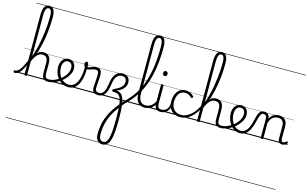

<svg xmlns="http://www.w3.org/2000/svg" viewBox="-319 -2129 6018 3759"><g transform="rotate(15 2690.5 -250.0)"><path d="M-59 17Q-72 17 -78 9.5Q-84 2 -84 -7Q-84 -16 -78 -23.5Q-72 -31 -59 -31Q-34 -31 -11.5 -44.5Q11 -58 34 -88Q57 -118 83 -168.5Q109 -219 142 -294Q148 -307 154.5 -303Q161 -299 165 -287Q169 -275 164 -262Q136 -187 109 -133.5Q82 -80 55.5 -47Q29 -14 0.5 1.5Q-28 17 -59 17ZM614 17Q578 17 553.5 6.5Q529 -4 514.5 -24Q500 -44 494.5 -72.5Q489 -101 489 -137V-326Q489 -374 477.5 -406Q466 -438 442 -453.5Q418 -469 379 -469Q347 -469 320.5 -456Q294 -443 270.5 -417.5Q247 -392 225.5 -354.5Q204 -317 183 -268L163 -284Q184 -335 207 -378Q230 -421 257 -452.5Q284 -484 316.5 -501.5Q349 -519 388 -519Q434 -519 468 -500Q502 -481 521.5 -440.5Q541 -400 541 -334V-137Q541 -82 557 -56.5Q573 -31 620 -31Q629 -31 634 -23.5Q639 -16 638.5 -7Q638 2 632 9.5Q626 17 614 17ZM162 15Q149 15 143 10.5Q137 6 137 -4V-1212Q137 -1320 168.5 -1373.5Q200 -1427 264 -1427Q305 -1427 331.5 -1404Q358 -1381 370.5 -1335Q383 -1289 383 -1221Q383 -1159 379.5 -1091Q376 -1023 369 -952Q362 -881 350.5 -809Q339 -737 323.5 -667Q308 -597 288 -532Q268 -467 243.5 -409Q219 -351 190 -303V-4Q190 6 183 10.5Q176 15 162 15ZM190 -390Q210 -439 228 -500.5Q246 -562 261.5 -632Q277 -702 289 -777Q301 -852 310 -928Q319 -1004 323.5 -1078.5Q328 -1153 328 -1221Q328 -1273 321.5 -1307.5Q315 -1342 300.5 -1359.5Q286 -1377 262 -1377Q238 -1377 222 -1359Q206 -1341 198 -1304Q190 -1267 190 -1210ZM0 898H676V908H0ZM0 -20H676V0H0ZM0 -505H676V-500H0ZM0 -1418H676V-1408H0Z M614 17Q601 17 595.5 9.5Q590 2 591.5 -7Q593 -16 600.5 -23.5Q608 -31 620 -31Q676 -31 730 -52Q784 -73 828 -105Q836 -110 842.5 -107Q849 -104 853.5 -96.5Q858 -89 858 -80.5Q858 -72 851 -67Q817 -43 777 -24Q737 -5 695.5 6Q654 17 614 17ZM676 898V908ZM676 -20V0ZM676 -505V-500ZM676 -1418V-1408Z M831 -106Q854 -122 874.5 -140.5Q895 -159 912 -180Q936 -207 953 -236.5Q970 -266 979.5 -295.5Q989 -325 989 -355Q989 -414 963 -442Q937 -470 891 -470Q881 -470 875.5 -477.5Q870 -485 871 -494.5Q872 -504 878 -511.5Q884 -519 895 -519Q948 -519 981 -496.5Q1014 -474 1029 -437Q1044 -400 1044 -358Q1044 -324 1032.5 -288.5Q1021 -253 1000 -218.5Q979 -184 950 -152Q931 -129 907.5 -108Q884 -87 859 -69ZM676 898H1120V908H676ZM676 -20H1120V0H676ZM676 -505H1120V-500H676ZM676 -1418H1120V-1408H676Z M1029 17Q978 17 933.5 0Q889 -17 852.5 -48Q816 -79 789.5 -121.5Q763 -164 749 -214.5Q735 -265 735 -321Q735 -355 742.5 -385.5Q750 -416 764 -440.5Q778 -465 798 -482.5Q818 -500 842.5 -509.5Q867 -519 895 -519Q906 -519 911 -511.5Q916 -504 915 -494.5Q914 -485 908 -477.5Q902 -470 891 -470Q869 -470 851 -459.5Q833 -449 819.5 -429.5Q806 -410 798 -383Q790 -356 790 -323Q790 -257 810 -203.5Q830 -150 864 -111.5Q898 -73 941 -52.5Q984 -32 1029 -32Q1096 -32 1144 -80Q1192 -128 1217.5 -221.5Q1243 -315 1243 -451Q1243 -462 1250 -467Q1257 -472 1266.5 -471.5Q1276 -471 1283 -465Q1290 -459 1290 -449Q1290 -292 1258.5 -188.5Q1227 -85 1169 -34Q1111 17 1029 17ZM1120 898H1133V908H1120ZM1120 -20H1133V0H1120ZM1120 -505H1133V-500H1120ZM1120 -1418H1133V-1408H1120Z M1636 17Q1611 17 1588 11Q1565 5 1547 -8.5Q1529 -22 1519 -44Q1509 -66 1509 -97Q1509 -124 1511.5 -159Q1514 -194 1516.5 -232.5Q1519 -271 1521.5 -307Q1524 -343 1524 -374Q1524 -419 1508.5 -436.5Q1493 -454 1462 -454Q1437 -454 1404.5 -444Q1372 -434 1340 -424.5Q1308 -415 1282 -415Q1266 -415 1251.5 -431.5Q1237 -448 1227.5 -471.5Q1218 -495 1218 -514Q1218 -527 1222 -536.5Q1226 -546 1234.5 -552Q1243 -558 1254 -558Q1274 -558 1283 -540Q1292 -522 1292 -497Q1292 -488 1291.5 -479Q1291 -470 1290 -462Q1307 -461 1327.5 -467Q1348 -473 1371.5 -482Q1395 -491 1420 -497.5Q1445 -504 1471 -504Q1507 -504 1530 -491Q1553 -478 1564.5 -449.5Q1576 -421 1576 -376Q1576 -345 1573.5 -308.5Q1571 -272 1568.5 -235Q1566 -198 1563.5 -165Q1561 -132 1561 -108Q1561 -68 1582 -49.5Q1603 -31 1642 -31Q1653 -31 1658 -23.5Q1663 -16 1662.5 -7Q1662 2 1655.5 9.5Q1649 17 1636 17ZM1132 898H1700V908H1132ZM1132 -20H1700V0H1132ZM1132 -505H1700V-500H1132ZM1132 -1418H1700V-1408H1132Z M1635 17Q1626 17 1621.5 9.5Q1617 2 1617.5 -7Q1618 -16 1624 -23.5Q1630 -31 1641 -31Q1674 -31 1697.5 -47Q1721 -63 1737.5 -93.5Q1754 -124 1764.5 -167.5Q1775 -211 1783 -265Q1791 -327 1808 -374Q1825 -421 1851 -453.5Q1877 -486 1913 -502.5Q1949 -519 1994 -519Q2003 -519 2007 -511.5Q2011 -504 2009.5 -494.5Q2008 -485 2002.5 -477Q1997 -469 1989 -469Q1958 -469 1932 -455.5Q1906 -442 1886 -417Q1866 -392 1853 -356Q1840 -320 1834 -276Q1824 -201 1808.5 -145.5Q1793 -90 1769 -54Q1745 -18 1712 -0.5Q1679 17 1635 17ZM1700 898H1744V908H1700ZM1700 -20H1744V0H1700ZM1700 -505H1744V-500H1700ZM1700 -1418H1744V-1408H1700Z M1960 927Q1919 927 1887.5 906Q1856 885 1838.5 845.5Q1821 806 1821 751Q1821 739 1829.5 733Q1838 727 1849.5 726Q1861 725 1869.5 730.5Q1878 736 1878 748Q1878 807 1901.5 840Q1925 873 1967 873Q1996 873 2017 856Q2038 839 2053 802.5Q2068 766 2077.5 706.5Q2087 647 2091.5 562.5Q2096 478 2096 365Q2096 250 2091 167.5Q2086 85 2074.5 29.5Q2063 -26 2044.5 -59Q2026 -92 1998.5 -106.5Q1971 -121 1933 -123Q1927 -123 1919.5 -123Q1912 -123 1905 -123Q1895 -123 1888 -128.5Q1881 -134 1878 -143Q1875 -152 1879.5 -161Q1884 -170 1897 -176Q1939 -195 1974 -215Q2009 -235 2034 -258Q2059 -281 2072.5 -308.5Q2086 -336 2086 -370Q2086 -422 2059.5 -445.5Q2033 -469 1989 -469Q1978 -469 1972.5 -477Q1967 -485 1967.5 -494.5Q1968 -504 1975 -511.5Q1982 -519 1994 -519Q2016 -519 2041.5 -512.5Q2067 -506 2090 -490Q2113 -474 2127.5 -444.5Q2142 -415 2142 -370Q2142 -339 2131 -309.5Q2120 -280 2097.5 -253.5Q2075 -227 2041.5 -205Q2008 -183 1963 -166V-164Q2015 -160 2050.5 -132Q2086 -104 2108 -44Q2130 16 2140 116Q2150 216 2150 365Q2150 488 2144 582Q2138 676 2124.5 741.5Q2111 807 2088.5 848Q2066 889 2034.5 908Q2003 927 1960 927ZM1743 898H2208V908H1743ZM1743 -20H2208V0H1743ZM1743 -505H2208V-500H1743ZM1743 -1418H2208V-1408H1743Z M1878 748Q1878 761 1869.5 767.5Q1861 774 1849.5 774.5Q1838 775 1829.5 769Q1821 763 1821 751Q1821 666 1833 589Q1845 512 1871 438.5Q1897 365 1937 293Q1977 221 2034 145.5Q2091 70 2166 -11Q2216 -58 2262 -111.5Q2308 -165 2349 -227.5Q2390 -290 2425.5 -364.5Q2461 -439 2488.5 -527Q2516 -615 2536 -719.5Q2556 -824 2566.5 -948.5Q2577 -1073 2577 -1218Q2577 -1231 2584.5 -1237.5Q2592 -1244 2603.5 -1244Q2615 -1244 2623 -1237.5Q2631 -1231 2631 -1218Q2631 -1072 2619.5 -946.5Q2608 -821 2587 -713.5Q2566 -606 2535.5 -514.5Q2505 -423 2467.5 -345.5Q2430 -268 2386 -202Q2342 -136 2293 -78.5Q2244 -21 2190 30Q2122 107 2070.5 177Q2019 247 1982.5 315Q1946 383 1923 452Q1900 521 1889 594Q1878 667 1878 748ZM2208 898H2246V908H2208ZM2208 -20H2246V0H2208ZM2208 -505H2246V-500H2208ZM2208 -1418H2246V-1408H2208Z M2575 17Q2514 17 2471.5 -11.5Q2429 -40 2407 -95Q2385 -150 2385 -229V-1215Q2385 -1321 2416 -1374Q2447 -1427 2511 -1427Q2551 -1427 2578 -1404Q2605 -1381 2618 -1334.5Q2631 -1288 2631 -1218Q2631 -1206 2622.5 -1199.5Q2614 -1193 2603.5 -1193Q2593 -1193 2584.5 -1199.5Q2576 -1206 2576 -1218Q2576 -1273 2568.5 -1308Q2561 -1343 2546.5 -1360Q2532 -1377 2509 -1377Q2485 -1377 2469 -1360Q2453 -1343 2445 -1307Q2437 -1271 2437 -1215V-229Q2437 -165 2453.5 -121Q2470 -77 2502.5 -54Q2535 -31 2581 -31Q2592 -31 2597.5 -23.5Q2603 -16 2602.5 -7Q2602 2 2595 9.5Q2588 17 2575 17ZM2245 898H2639V908H2245ZM2245 -20H2639V0H2245ZM2245 -505H2639V-500H2245ZM2245 -1418H2639V-1408H2245Z M2574 17Q2563 17 2557.5 9.5Q2552 2 2552.5 -7Q2553 -16 2560 -23.5Q2567 -31 2580 -31Q2617 -31 2648 -43Q2679 -55 2703 -75Q2727 -95 2745 -120Q2763 -145 2773 -172Q2777 -183 2786 -182.5Q2795 -182 2801 -174.5Q2807 -167 2804 -157Q2793 -124 2773 -93Q2753 -62 2724.5 -37Q2696 -12 2658 2.5Q2620 17 2574 17ZM2639 898V908ZM2639 -20V0ZM2639 -505V-500ZM2639 -1418V-1408Z M2901 17Q2863 17 2837.5 6.5Q2812 -4 2797.5 -24Q2783 -44 2777 -72.5Q2771 -101 2771 -137V-496Q2771 -506 2777 -510.5Q2783 -515 2796 -515Q2810 -515 2816.5 -510.5Q2823 -506 2823 -496V-137Q2823 -82 2839.5 -56.5Q2856 -31 2907 -31Q2916 -31 2920.5 -23.5Q2925 -16 2924.5 -7Q2924 2 2918.5 9.5Q2913 17 2901 17ZM2797 -683Q2775 -683 2764 -695.5Q2753 -708 2753 -732Q2753 -757 2764 -769.5Q2775 -782 2797 -782Q2818 -782 2829 -769.5Q2840 -757 2840 -732Q2841 -707 2829.5 -695Q2818 -683 2797 -683ZM2639 898H2964V908H2639ZM2639 -20H2964V0H2639ZM2639 -505H2964V-500H2639ZM2639 -1418H2964V-1408H2639Z M2899 17Q2888 17 2882.5 9.5Q2877 2 2877.5 -7Q2878 -16 2885 -23.5Q2892 -31 2905 -31Q2938 -31 2964.5 -43Q2991 -55 3010 -76Q3029 -97 3039.5 -125Q3050 -153 3051 -186Q3052 -198 3061 -201.5Q3070 -205 3078.5 -201.5Q3087 -198 3086 -186Q3085 -142 3070.5 -104.5Q3056 -67 3031.5 -40Q3007 -13 2973 2Q2939 17 2899 17ZM2964 898V908ZM2964 -20V0ZM2964 -505V-500ZM2964 -1418V-1408Z M3302 17Q3184 17 3116 -52Q3048 -121 3048 -243Q3048 -303 3063.5 -353.5Q3079 -404 3108 -441Q3137 -478 3178.5 -498.5Q3220 -519 3273 -519Q3319 -519 3363 -499Q3407 -479 3438 -442Q3443 -435 3442.5 -428.5Q3442 -422 3433 -413Q3424 -404 3416 -404Q3408 -404 3402 -410Q3372 -437 3343.5 -453.5Q3315 -470 3270 -470Q3232 -470 3201 -455Q3170 -440 3148.5 -410.5Q3127 -381 3115 -339.5Q3103 -298 3103 -245Q3103 -179 3127.5 -130.5Q3152 -82 3196.5 -56Q3241 -30 3303 -30Q3313 -30 3319 -23Q3325 -16 3325 -6.5Q3325 3 3319.5 10Q3314 17 3302 17ZM2964 898H3499V908H2964ZM2964 -20H3499V0H2964ZM2964 -505H3499V-500H2964ZM2964 -1418H3499V-1408H2964Z M3302 17Q3290 17 3284 10Q3278 3 3278 -6.5Q3278 -16 3284 -23Q3290 -30 3303 -30Q3366 -30 3429 -64.5Q3492 -99 3546.5 -162Q3601 -225 3640 -310Q3646 -323 3655 -322Q3664 -321 3670 -311.5Q3676 -302 3670 -289Q3638 -217 3595.5 -160Q3553 -103 3505.5 -63.5Q3458 -24 3406 -3.5Q3354 17 3302 17ZM3499 898V908ZM3499 -20V0ZM3499 -505V-500ZM3499 -1418V-1408Z M4113 17Q4077 17 4052.5 6.5Q4028 -4 4013.5 -24Q3999 -44 3993.5 -72.5Q3988 -101 3988 -137V-326Q3988 -374 3976.5 -406Q3965 -438 3941 -453.5Q3917 -469 3878 -469Q3846 -469 3819.5 -456Q3793 -443 3769.5 -417.5Q3746 -392 3724.5 -354.5Q3703 -317 3682 -268L3662 -284Q3683 -335 3706 -378Q3729 -421 3756 -452.5Q3783 -484 3815.5 -501.5Q3848 -519 3887 -519Q3933 -519 3967 -500Q4001 -481 4020.5 -440.5Q4040 -400 4040 -334V-137Q4040 -82 4056 -56.5Q4072 -31 4119 -31Q4128 -31 4133 -23.5Q4138 -16 4137.5 -7Q4137 2 4131 9.5Q4125 17 4113 17ZM3661 15Q3648 15 3642 10.5Q3636 6 3636 -4V-1212Q3636 -1320 3667.5 -1373.5Q3699 -1427 3763 -1427Q3804 -1427 3830.5 -1404Q3857 -1381 3869.5 -1335Q3882 -1289 3882 -1221Q3882 -1159 3878.5 -1091Q3875 -1023 3868 -952Q3861 -881 3849.5 -809Q3838 -737 3822.5 -667Q3807 -597 3787 -532Q3767 -467 3742.5 -409Q3718 -351 3689 -303V-4Q3689 6 3682 10.5Q3675 15 3661 15ZM3689 -390Q3709 -439 3727 -500.5Q3745 -562 3760.5 -632Q3776 -702 3788 -777Q3800 -852 3809 -928Q3818 -1004 3822.5 -1078.5Q3827 -1153 3827 -1221Q3827 -1273 3820.5 -1307.5Q3814 -1342 3799.5 -1359.5Q3785 -1377 3761 -1377Q3737 -1377 3721 -1359Q3705 -1341 3697 -1304Q3689 -1267 3689 -1210ZM3499 898H4175V908H3499ZM3499 -20H4175V0H3499ZM3499 -505H4175V-500H3499ZM3499 -1418H4175V-1408H3499Z M4113 17Q4100 17 4094.5 9.5Q4089 2 4090.5 -7Q4092 -16 4099.5 -23.5Q4107 -31 4119 -31Q4175 -31 4229 -52Q4283 -73 4327 -105Q4335 -110 4341.5 -107Q4348 -104 4352.5 -96.5Q4357 -89 4357 -80.5Q4357 -72 4350 -67Q4316 -43 4276 -24Q4236 -5 4194.5 6Q4153 17 4113 17ZM4175 898V908ZM4175 -20V0ZM4175 -505V-500ZM4175 -1418V-1408Z M4330 -106Q4353 -122 4373.5 -140.5Q4394 -159 4411 -180Q4435 -207 4452 -236.5Q4469 -266 4478.5 -295.5Q4488 -325 4488 -355Q4488 -414 4462 -442Q4436 -470 4390 -470Q4380 -470 4374.5 -477.5Q4369 -485 4370 -494.5Q4371 -504 4377 -511.5Q4383 -519 4394 -519Q4447 -519 4480 -496.5Q4513 -474 4528 -437Q4543 -400 4543 -358Q4543 -324 4531.5 -288.5Q4520 -253 4499 -218.5Q4478 -184 4449 -152Q4430 -129 4406.5 -108Q4383 -87 4358 -69ZM4175 898H4619V908H4175ZM4175 -20H4619V0H4175ZM4175 -505H4619V-500H4175ZM4175 -1418H4619V-1408H4175Z M4506 17Q4460 17 4419.5 0Q4379 -17 4345 -48Q4311 -79 4286 -121.5Q4261 -164 4247.5 -214.5Q4234 -265 4234 -321Q4234 -364 4245.5 -400.5Q4257 -437 4279 -463.5Q4301 -490 4330 -504.5Q4359 -519 4394 -519Q4405 -519 4410 -511.5Q4415 -504 4414 -494.5Q4413 -485 4407 -477.5Q4401 -470 4390 -470Q4373 -470 4357.5 -463Q4342 -456 4329.5 -443Q4317 -430 4308 -412Q4299 -394 4294 -371.5Q4289 -349 4289 -323Q4289 -257 4307.5 -203.5Q4326 -150 4357 -111.5Q4388 -73 4427 -52.5Q4466 -32 4508 -32Q4547 -32 4579 -49Q4611 -66 4635.5 -101Q4660 -136 4679.5 -188.5Q4699 -241 4714 -311Q4727 -367 4740 -406Q4753 -445 4769.5 -469Q4786 -493 4808 -504Q4830 -515 4860 -515Q4871 -515 4876 -508Q4881 -501 4880.5 -491.5Q4880 -482 4874 -474.5Q4868 -467 4857 -467Q4842 -467 4829.5 -459Q4817 -451 4806 -433.5Q4795 -416 4785 -387.5Q4775 -359 4766 -317Q4748 -237 4725 -174.5Q4702 -112 4671 -69.5Q4640 -27 4599.5 -5Q4559 17 4506 17ZM4619 898H4744V908H4619ZM4619 -20H4744V0H4619ZM4619 -505H4744V-500H4619ZM4619 -1418H4744V-1408H4619Z M4951 15Q4938 15 4932 10.5Q4926 6 4926 -4V-374Q4926 -424 4909 -445.5Q4892 -467 4858 -467Q4848 -467 4843.5 -474.5Q4839 -482 4839 -491.5Q4839 -501 4844.5 -508Q4850 -515 4860 -515Q4888 -515 4908.5 -507Q4929 -499 4943.5 -484.5Q4958 -470 4966 -450Q4974 -430 4976 -405V-401Q4992 -435 5013 -457.5Q5034 -480 5059 -493.5Q5084 -507 5110.5 -513Q5137 -519 5163 -519Q5211 -519 5248.5 -500Q5286 -481 5308 -440.5Q5330 -400 5330 -334V-94Q5330 -74 5334 -60Q5338 -46 5347.5 -38.5Q5357 -31 5372 -31Q5382 -31 5392 -34Q5402 -37 5412 -44.5Q5422 -52 5432 -62Q5438 -68 5444.5 -67.5Q5451 -67 5458 -60Q5464 -54 5465 -47.5Q5466 -41 5461 -34Q5450 -19 5433.5 -7Q5417 5 5399 11Q5381 17 5361 17Q5341 17 5325 10.5Q5309 4 5298 -8Q5287 -20 5281.5 -38.5Q5276 -57 5276 -82V-326Q5276 -371 5264 -403Q5252 -435 5225.5 -452Q5199 -469 5156 -469Q5129 -469 5101.5 -461Q5074 -453 5050.5 -435Q5027 -417 5008.5 -387.5Q4990 -358 4978 -314V-4Q4978 6 4971.5 10.5Q4965 15 4951 15ZM4744 898H5465V908H4744ZM4744 -20H5465V0H4744ZM4744 -505H5465V-500H4744ZM4744 -1418H5465V-1408H4744Z"/></g></svg>

Font: Playwrite FR Trad Guides
Style: Regular
Weight: 400
Designer: Veronika Burian, José Scaglione
Foundry: TypeTogether
Version: Version 1.003